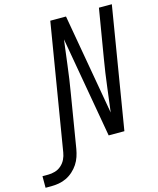

<svg xmlns="http://www.w3.org/2000/svg" viewBox="-284 -828 920 1121"><g transform="rotate(-15 175.5 -267.5)"><path d="M-150 200V130H-115Q-95 130 -74 124Q-53 118 -36 103Q-19 88 -9.5 68Q0 48 3 28L129 -735H224L331 -126Q332 -136 333.5 -146Q335 -156 336 -165L350 -276Q355 -317 361 -358.5Q367 -400 374 -441L423 -735H501L380 0H285L178 -609Q177 -599 175.5 -589Q174 -579 173 -570L159 -459Q154 -418 148 -376.5Q142 -335 135 -294L82 28Q78 51 70.5 73.5Q63 96 49.5 116.5Q36 137 17 154Q-2 171 -24 181.5Q-46 192 -69.5 196Q-93 200 -115 200Z"/></g></svg>

Font: Iosevka SS04 Oblique
Style: Regular
Weight: 400
Italic angle: -9°
Monospace: yes
Designer: Belleve Invis
Foundry: Belleve Invis
Version: Version 19.0.0; ttfautohint (v1.8.4)